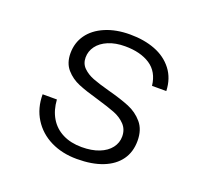

<svg xmlns="http://www.w3.org/2000/svg" viewBox="-104 -678 857 809"><g transform="rotate(20 325.0 -273.0)"><path d="M88 -195H152Q155 -148 175.5 -113.5Q196 -79 232.5 -60.5Q269 -42 318 -42Q363 -42 396 -55Q429 -68 446.5 -91Q464 -114 464 -142Q464 -174 444 -195Q424 -216 394.5 -227.5Q365 -239 314 -254Q257 -270 222 -284.5Q187 -299 163 -326.5Q139 -354 139 -398Q139 -445 164.5 -481Q190 -517 238 -537.5Q286 -558 349 -558Q412 -558 461.5 -539Q511 -520 541 -481Q571 -442 573 -386H509Q502 -447 458.5 -475.5Q415 -504 346 -504Q303 -504 271 -490.5Q239 -477 222 -454Q205 -431 205 -403Q205 -375 223.5 -357Q242 -339 269 -328.5Q296 -318 344 -305Q404 -289 441.5 -273.5Q479 -258 505 -227.5Q531 -197 531 -147Q531 -97 505.5 -61.5Q480 -26 432 -7Q384 12 316 12Q250 12 198.5 -13.5Q147 -39 117.5 -86Q88 -133 88 -195Z"/></g></svg>

Font: Azeret Mono Light
Style: Italic
Weight: 300
Italic angle: -12°
Designer: Martin Vácha
Foundry: Displaay
Version: Version 1.000; Glyphs 3.0.3, build 3074